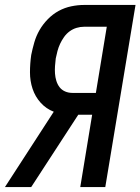

<svg xmlns="http://www.w3.org/2000/svg" viewBox="-42 -755 567 775"><path d="M-22 0 175 -304Q144 -316 122 -340.5Q100 -365 89.5 -396.5Q79 -428 79 -463Q79 -498 84 -533Q89 -558 96.5 -584Q104 -610 117.5 -633.5Q131 -657 151 -677.5Q171 -698 195 -711Q219 -724 245.5 -729.5Q272 -735 297 -735H505L383 0H282L330 -292H274L84 0ZM250 -380H345L389 -647H297Q282 -647 267 -642.5Q252 -638 239 -628.5Q226 -619 216.5 -605.5Q207 -592 200.5 -578Q194 -564 190 -549Q186 -534 183 -519Q181 -503 180 -488Q179 -473 180 -458Q181 -443 185.5 -428.5Q190 -414 198.5 -403Q207 -392 220.5 -386Q234 -380 250 -380Z"/></svg>

Font: Iosevka SS04 Semibold
Style: Italic
Weight: 600
Italic angle: -9°
Monospace: yes
Designer: Belleve Invis
Foundry: Belleve Invis
Version: Version 19.0.0; ttfautohint (v1.8.4)